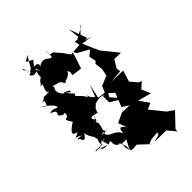

<svg xmlns="http://www.w3.org/2000/svg" viewBox="-108 -1062 1532 1532"><g transform="rotate(45 658.5 -296.0)"><path d="M399 -480 458 -492 473 -474 539 -482 601 -470 636 -387 694 -362 749 -423 864 -377 901 -432 898 -353 873 -404 901 -342 936 -267 1013 -296C960 -264 964 -240 1023 -240C938 -198 984 -137 895 -122C893 -124 972 -116 944 -78C952 -108 929 -147 977 -124C961 -163 900 -78 901 -136C948 -106 898 -136 907 -185C916 -96 851 -184 804 -147C805 -171 763 -160 738 -203C808 -126 818 -109 763 -172C827 -173 726 -102 757 -188C762 -247 802 -182 723 -226C697 -260 697 -246 697 -262C671 -337 717 -363 698 -334H768L799 -385L836 -448L740 -363L693 -392L680 -298L559 -325L659 -286C616 -226 576 -264 620 -242C569 -226 543 -159 530 -187C495 -179 578 -202 465 -145C533 -201 449 -164 482 -182C428 -106 484 -112 507 -71C468 -138 541 -146 556 -149C533 -214 503 -130 533 -207C542 -205 508 -173 472 -141C492 -121 481 -90 472 -133C381 -57 385 -132 355 -102C388 -184 368 -199 368 -156C336 -180 346 -83 348 -110C385 -125 329 -140 417 -205C360 -207 382 -201 409 -181C392 -280 343 -282 352 -265C365 -305 428 -268 408 -285L419 -363L417 -367L312 -402L277 -411L309 -431L361 -525ZM182 -602 235 -509 233 -483 281 -492 299 -604 261 -485 274 -514 283 -392 281 -387 230 -352 168 -298 165 -266C95 -265 126 -272 187 -267C206 -242 123 -225 180 -142C168 -163 126 -157 151 -91C190 -138 161 -93 207 -134C175 -103 172 -83 99 -147C58 -62 77 -96 37 -142C110 -94 182 -60 182 -56C121 -118 133 -62 161 -57C106 -47 75 -30 103 -32C156 -74 163 -52 165 -37C211 -63 178 -100 181 -98C264 -79 270 -100 236 -100C271 -21 337 -60 279 -41C293 -89 323 -17 385 -52C362 -34 361 -40 360 -60C387 -11 347 3 394 24C394 87 402 27 374 18C465 38 437 40 401 89C475 -31 518 -27 502 -2C474 53 510 71 502 50C507 40 517 -2 551 29C609 -10 557 -46 569 -24C638 -32 600 18 632 5C708 -33 647 -25 672 -19C728 71 755 58 755 12C798 62 757 85 801 6C801 22 785 82 812 35C876 22 797 -26 796 -18C871 -32 863 -59 902 -57C888 -83 961 -17 975 -76C940 -3 1016 -14 997 -85C988 -30 963 -26 972 12C946 38 990 -38 940 -75C1041 -107 996 -81 992 -121C1009 -127 1047 -110 1064 -161C1037 -136 1059 -188 1154 -184C1062 -138 1068 -225 1082 -162C1048 -218 1083 -137 1073 -223C1172 -169 1169 -168 1162 -251L1240 -334L1229 -329L1216 -362L1203 -490L1116 -459L1230 -430L1247 -367L1249 -498L1317 -555L1293 -558L1183 -662L1144 -606L1027 -511L1003 -564L922 -507L953 -621L876 -588L832 -639L822 -613L763 -563L668 -593L664 -462L655 -572L620 -567L553 -607L555 -681L420 -572L381 -557L393 -559L285 -514L280 -574L127 -518L248 -533L165 -611Z"/></g></svg>

Font: Hussar Lance
Style: Italic
Weight: 700
Foundry: Cannot Into Space Fonts, PlusOne Fonts
Version: Version 2.27